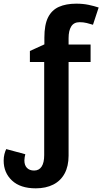

<svg xmlns="http://www.w3.org/2000/svg" viewBox="-34 -785 558 1047"><path d="M161 242Q77 242 31.5 199.5Q-14 157 -14 91Q-14 72 -10 56Q-6 40 0 28L104 56Q102 64 100.5 73Q99 82 99 90Q99 116 113 130.5Q127 145 152 145Q179 145 193 123.5Q207 102 207 61V-447H129V-507L208 -543V-580Q208 -650 228 -690Q248 -730 287 -747.5Q326 -765 382 -765Q419 -765 449.5 -758.5Q480 -752 504 -744L473 -650Q457 -655 439 -659.5Q421 -664 400 -664Q369 -664 354.5 -641Q340 -618 340 -577V-542H460V-447H340V64Q340 121 318.5 161Q297 201 256.5 221.5Q216 242 161 242Z"/></svg>

Font: Noto Sans Display SemiBold
Style: Regular
Weight: 600
Designer: Monotype Design Team
Foundry: Monotype Imaging Inc.
Version: Version 2.003